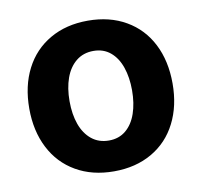

<svg xmlns="http://www.w3.org/2000/svg" viewBox="-66 -607 722 687"><g transform="rotate(-10 295.0 -263.5)"><path d="M34.8 -263.2Q34.8 -345.3 66.5 -407Q98.1 -468.8 157.2 -502.9Q216.2 -537.1 295.2 -537.1Q374.3 -537.1 433.4 -502.9Q492.5 -468.8 523.9 -407Q555.4 -345.3 555.4 -263.2Q555.4 -182.2 523.9 -120.2Q492.5 -58.2 433.4 -24Q374.3 10.2 295.2 10.2Q216.2 10.2 157.2 -24Q98.1 -58.2 66.5 -120.2Q34.8 -182.2 34.8 -263.2ZM408.4 -264.4Q408.4 -311.3 395.7 -348.1Q383 -385 357.8 -406Q332.6 -427 296.3 -427Q259.5 -427 233.5 -406Q207.6 -385 194.4 -348.4Q181.3 -311.9 181.3 -264.4Q181.3 -216.9 194.4 -180.2Q207.6 -143.6 233.5 -122.6Q259.5 -101.6 296.3 -101.6Q332.6 -101.6 357.8 -122.6Q383 -143.6 395.7 -180.5Q408.4 -217.4 408.4 -264.4Z"/></g></svg>

Font: Pretendard JP Variable
Style: Regular
Weight: 400
Designer: Base glyphs from Inter by Rasmus Andersson; Hangul glyphs from Noto Sans CJK(Source Han Sans) by Jang Soo-young and Kang
Foundry: Kil Hyung-jin
Version: Version 1.307;Glyphs 3.2 (3192)